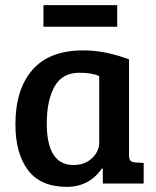

<svg xmlns="http://www.w3.org/2000/svg" viewBox="-20 -714 607 747"><path d="M482 -483V-111Q482 -95 487.5 -89Q493 -83 507 -82L539 -80V0H380V-58L377 -59Q327 13 240 13Q138 13 89 -52Q40 -117 40 -230Q40 -366 106 -442Q172 -518 304 -518Q389 -518 482 -483ZM366 -159V-418Q338 -431 289 -431Q222 -431 192 -377Q162 -323 162 -234Q162 -72 266 -72Q310 -72 338 -98.5Q366 -125 366 -159ZM149 -610V-694H436V-610Z"/></svg>

Font: Bree Serif
Style: Regular
Weight: 400
Designer: Veronika Burian, Jos Scaglione
Foundry: TypeTogether
Version: Version 1.001